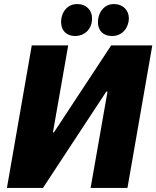

<svg xmlns="http://www.w3.org/2000/svg" viewBox="-20 -923 768 943"><path d="M14 0H191L502 -473H508L425 0H606L728 -700H526L245 -273H240L315 -700H136ZM348 -746C392 -746 431 -776 432 -830C433 -874 403 -903 360 -903C315 -904 281 -868 280 -815C280 -773 306 -747 348 -746ZM529 -746C585 -746 612 -791 613 -832C613 -873 584 -903 540 -903C496 -904 462 -867 461 -814C461 -773 486 -747 529 -746Z"/></svg>

Font: Fixel Text 20240404 ExtraBold
Style: Italic
Weight: 800
Width: 4
Italic angle: -10°
Designer: AlfaBravo + MacPaw
Foundry: Kyrylo Tkachov, Marchela Mozhyna, Serhii Makarenko, Maria Weinstein, Zakhar Kryvoshyya
Version: Version 1.211;Glyphs 3.2 (3225)